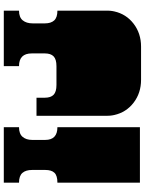

<svg xmlns="http://www.w3.org/2000/svg" viewBox="104 -860 762 1010"><g transform="rotate(-90 485.0 -355.0)"><path d="M29 -171V-172Q29 -185 29 -191Q29 -197 29 -209V-260Q29 -269 29 -273.5Q29 -278 29 -282.5Q29 -287 29 -296V-297Q29 -310 29 -316Q29 -322 29 -334V-434Q66 -434 81 -449.5Q96 -465 96 -498V-567Q96 -600 80.5 -618Q65 -636 29 -636V-716H321V-636Q286 -636 270 -617Q254 -598 254 -567V-498Q254 -434 321 -434V0H29V-135Q29 -144 29 -148.5Q29 -153 29 -157.5Q29 -162 29 -171ZM385 -135Q384 -140 383 -145.5Q382 -151 381.5 -157.5Q381 -164 381 -170V-171Q381 -184 381 -190Q381 -196 381 -209V-260Q381 -269 381 -273.5Q381 -278 381 -282.5Q381 -287 381 -296V-297Q381 -310 381 -316Q381 -322 381 -334V-544H476V-500Q476 -469 491.5 -454Q507 -439 543 -439H642Q678 -439 693.5 -454Q709 -469 709 -500V-569Q709 -636 642 -636V-716H934V-636Q899 -636 883 -616.5Q867 -597 867 -564V-500Q867 -468 882.5 -451Q898 -434 934 -434V-334Q934 -321 934 -315Q934 -309 934 -297V-296Q934 -287 934 -282.5Q934 -278 934 -273.5Q934 -269 934 -260V-209Q934 -196 934 -190Q934 -184 934 -172V-171Q934 -164 933.5 -157.5Q933 -151 932 -145.5Q931 -140 930 -135Q916 -72 865 -33Q814 6 745 6H570Q501 6 450 -33Q399 -72 385 -135Z"/></g></svg>

Font: Danfo
Style: Regular
Weight: 400
Version: Version 1.000;Glyphs 3.2 (3236)